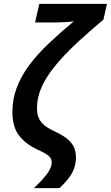

<svg xmlns="http://www.w3.org/2000/svg" viewBox="-20 -780 572 991"><path d="M155 191Q182 165 202.5 142.5Q223 120 235 98.5Q247 77 247 57Q247 38 230.5 24Q214 10 173 -8Q108 -39 76 -83.5Q44 -128 44 -202Q44 -269 67 -329Q90 -389 132 -445Q174 -501 232.5 -556.5Q291 -612 361 -670Q339 -667 313.5 -665.5Q288 -664 266 -664H161L183 -760H532L514 -679Q444 -620 388.5 -569Q333 -518 292 -472Q251 -426 224 -384Q197 -342 184 -302Q171 -262 171 -221Q171 -191 180.5 -170Q190 -149 209 -133.5Q228 -118 256 -105Q291 -89 317 -71Q343 -53 357.5 -28.5Q372 -4 372 33Q372 64 361.5 91.5Q351 119 331.5 143.5Q312 168 287 191Z"/></svg>

Font: Noto Sans Display SemiBold
Style: Italic
Weight: 600
Italic angle: -12°
Designer: Monotype Design Team
Foundry: Monotype Imaging Inc.
Version: Version 2.003